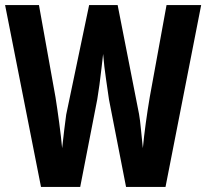

<svg xmlns="http://www.w3.org/2000/svg" viewBox="-32 -734 810 754"><path d="M758 -714 618 0H463L396 -343Q392 -373 384.5 -422.5Q377 -472 373 -522Q370 -498 366.5 -465.5Q363 -433 358.5 -400.5Q354 -368 350 -344L283 0H129L-12 -714H121L186 -352Q193 -308 200.5 -252Q208 -196 212 -152Q216 -187 220.5 -226Q225 -265 228 -284L318 -714H430L514 -286Q518 -264 521.5 -226.5Q525 -189 529 -152Q533 -196 540.5 -250.5Q548 -305 556 -352L622 -714Z"/></svg>

Font: Noto Sans Telugu ExtraCondensed
Style: Bold
Weight: 700
Width: 2
Designer: Jelle Bosma - Monotype Design Team
Foundry: Monotype Imaging Inc.
Version: Version 2.005; ttfautohint (v1.8.4.7-5d5b)